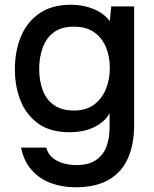

<svg xmlns="http://www.w3.org/2000/svg" viewBox="-20 -554 651 813"><path d="M300 239Q244 239 196 221.5Q148 204 114.5 166.5Q81 129 69 71H176Q183 98 203 114.5Q223 131 250 138Q277 145 304 145Q355 145 386 124Q417 103 430.5 67.5Q444 32 444 -13V-74Q427 -45 399 -27Q371 -9 339.5 -1.5Q308 6 275 6Q194 6 143 -30Q92 -66 67.5 -126.5Q43 -187 43 -261Q43 -337 68.5 -399Q94 -461 147 -497.5Q200 -534 281 -534Q328 -534 372 -517.5Q416 -501 445 -465L451 -527H548V-25Q548 56 522 115.5Q496 175 441 207Q386 239 300 239ZM294 -86Q344 -86 377.5 -110.5Q411 -135 428 -176Q445 -217 445 -266Q445 -316 428 -355.5Q411 -395 378 -418Q345 -441 293 -441Q239 -441 207 -416.5Q175 -392 160.5 -351.5Q146 -311 146 -262Q146 -212 161 -172Q176 -132 208.5 -109Q241 -86 294 -86Z"/></svg>

Font: Onest Medium
Style: Regular
Weight: 500
Designer: Dmitri Voloshin, Andrey Kudryavtsev
Foundry: Dmitri Voloshin, Andrey Kudryavtsev
Version: Version 1.000;gftools[0.9.33]